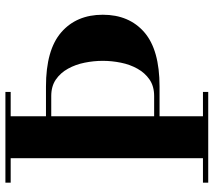

<svg xmlns="http://www.w3.org/2000/svg" viewBox="-60 -730 790 710"><g transform="rotate(-90 335.0 -375.0)"><path d="M240 -180V-200H335Q371 -200 395.8 -217Q420.5 -234 436 -261.8Q451.5 -289.5 458.2 -323Q465 -356.5 465 -390Q465 -423.5 458.2 -457Q451.5 -490.5 436 -518.5Q420.5 -546.5 395.8 -563.5Q371 -580.5 335 -580.5H240V-600H370Q505.5 -600 570.5 -543.5Q635.5 -487 635.5 -390Q635.5 -292.5 570.5 -236.2Q505.5 -180 370 -180ZM14.5 0V-19.5H350V0ZM105 0V-750H260V0ZM14.5 -730.5V-750H350V-730.5Z"/></g></svg>

Font: Bodoni Moda SC 11pt
Style: Bold
Weight: 700
Version: Version 2.005